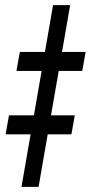

<svg xmlns="http://www.w3.org/2000/svg" viewBox="-20 -731 355 751"><path d="M254.4 -710.9 130.9 0H64L187.5 -710.9ZM314.9 -527.8 301.8 -453.6H44.4L57.6 -527.8ZM272.5 -279.8 259.3 -205.6H2L15.1 -279.8Z"/></svg>

Font: Roboto Condensed
Style: Italic
Weight: 400
Italic angle: -12°
Designer: Christian Robertson
Foundry: Google
Version: Version 3.0